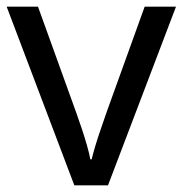

<svg xmlns="http://www.w3.org/2000/svg" viewBox="-20 -556 548 576"><path d="M203 0 0 -536H94L208 -220Q216 -198 225 -171Q234 -144 241 -119.5Q248 -95 251 -78H255Q259 -95 266.5 -120Q274 -145 283.5 -172Q293 -199 300 -220L414 -536H508L304 0Z"/></svg>

Font: Noto Sans New Tai Lue
Style: Regular
Weight: 400
Designer: Monotype Design Team
Foundry: Monotype Imaging Inc.
Version: Version 2.003